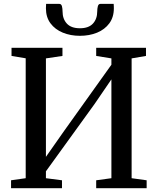

<svg xmlns="http://www.w3.org/2000/svg" viewBox="-20 -996 835 1016"><path d="M38.5 0V-42L116 -53V-687.5L41 -700V-743H310.5V-700L223 -687V-166L320.5 -305L569.5 -653.5V-687L489 -700V-743H752.5V-700L676.5 -687V-53L756 -42V0H489V-42L569.5 -53V-576L481 -446.5L223 -89.5V-53L308 -42V0ZM293.5 -975.5Q304.5 -975.5 307.8 -962.8Q311 -950 311 -935.5Q311 -896 333.8 -871.2Q356.5 -846.5 403 -846.5Q449 -846.5 471.8 -871.2Q494.5 -896 494.5 -935.5Q494.5 -950 497.8 -962.8Q501 -975.5 511.5 -975.5H581.5Q582 -970 582.2 -964.2Q582.5 -958.5 582.5 -952.5Q582.5 -905 558.5 -872.5Q534.5 -840 493.8 -823.2Q453 -806.5 402.5 -806.5Q353.5 -806.5 312.5 -823.2Q271.5 -840 247.2 -872.5Q223 -905 223 -952.5Q223 -958.5 223.5 -964.2Q224 -970 224 -975.5Z"/></svg>

Font: Merriweather 48pt
Style: Regular
Weight: 400
Version: Version 2.100